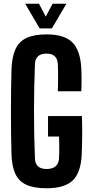

<svg xmlns="http://www.w3.org/2000/svg" viewBox="-20 -992 490 1021"><path d="M228.1 9.1Q161.2 9.1 120.9 -9.1Q80.6 -27.3 61.9 -67Q43.2 -106.7 41.1 -171.1Q39.6 -221.1 38.9 -279.3Q38.2 -337.5 38.2 -398Q38.2 -458.4 38.9 -516Q39.6 -573.7 41.1 -622.6Q43.6 -690.3 62.8 -731.3Q82 -772.4 122.2 -790.7Q162.3 -809.1 227.8 -809.1Q321.1 -809.1 363.9 -767.6Q406.7 -726 412.2 -629.8Q413.7 -602.1 413.7 -568.6Q413.7 -535 412.2 -506.8H287.4Q288.9 -538.6 288.9 -579.8Q288.9 -621 287.4 -652.3Q285.9 -679.3 270.8 -693.1Q255.7 -706.9 227.8 -706.9Q197.8 -706.9 182.5 -693.1Q167.3 -679.3 165.9 -652.3Q163.3 -593.9 162.1 -530Q160.8 -466.1 160.8 -400.4Q160.8 -334.8 162.1 -271Q163.3 -207.1 165.9 -148.5Q167.1 -121.2 182.4 -107.2Q197.6 -93.3 228.1 -93.3Q258 -93.3 275 -107.2Q292.1 -121.2 293.8 -148.5Q294.7 -164.7 295 -186Q295.2 -207.3 295 -228.6Q294.7 -249.9 293.8 -266H235.4V-374.7H415.4Q417.5 -331.4 417.1 -277.9Q416.7 -224.3 414.6 -171.1Q410.3 -74.5 367 -32.7Q323.7 9.1 228.1 9.1ZM190.8 -840.9 113.9 -972.1H187.4L223.5 -903.4L259.4 -972.1H332.9L256 -840.9Z"/></svg>

Font: Big Shoulders Display SC Thin
Style: Regular
Weight: 100
Designer: Patric King
Foundry: XO Type Co
Version: Version 2.002